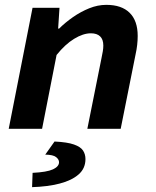

<svg xmlns="http://www.w3.org/2000/svg" viewBox="-20 -528 640 787"><path d="M15.7 0 113.4 -496.1H223.9L218.3 -410.8H222.3Q247 -435.4 278.9 -457.7Q310.8 -479.9 345.7 -494Q380.6 -508.1 415.8 -508.1Q478.5 -508.1 511.4 -475.5Q544.4 -443 544.4 -380.6Q544.4 -363.2 542.3 -344.1Q540.2 -325 536 -306.5L474.7 0H338L396 -289.6Q399.3 -305.2 401.4 -317.6Q403.5 -330 403.5 -341.2Q403.5 -366.4 390.4 -378.9Q377.4 -391.5 352.4 -391.5Q320.8 -391.5 283.7 -368.8Q246.7 -346.2 211.9 -302.6L152.5 0ZM111.5 239.1 113.6 180.5Q172.3 177.6 197.2 166.1Q222 154.5 222 136.9Q222 125.5 209.9 115.9Q197.9 106.3 165.5 105.8L203.5 52.1Q256 54.6 283.2 64.3Q310.5 73.9 320.4 89.1Q330.3 104.4 330.3 124Q330.3 162.7 301.8 187.3Q273.3 212 224 224.6Q174.6 237.2 111.5 239.1Z"/></svg>

Font: SourceCodeVF
Style: Italic
Weight: 200
Italic angle: -11°
Monospace: yes
Designer: Paul D. Hunt, Teo Tuominen
Foundry: Adobe
Version: Version 1.026;hotconv 1.1.0;makeotfexe 2.6.0